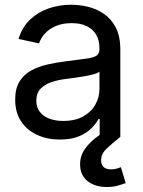

<svg xmlns="http://www.w3.org/2000/svg" viewBox="-20 -563 587 790"><path d="M226.1 11.2Q174.8 11.2 133.1 -7.8Q91.3 -26.9 66.9 -63.5Q42.5 -100.1 42.5 -152.8Q42.5 -199.2 60.5 -228Q78.6 -256.8 108.9 -273.2Q139.2 -289.6 176.5 -297.9Q213.9 -306.2 252.4 -311Q301.3 -317.9 331.3 -321.3Q361.3 -324.7 375.2 -332.8Q389.2 -340.8 389.2 -360.8V-364.3Q389.2 -396.5 376.2 -419.4Q363.3 -442.4 337.6 -455.1Q312 -467.8 274.9 -467.8Q236.8 -467.8 209 -455.6Q181.2 -443.4 164.3 -424.3Q147.5 -405.3 140.6 -384.3L56.2 -402.8Q71.3 -451.7 104 -482.7Q136.7 -513.7 180.7 -528.6Q224.6 -543.5 272.9 -543.5Q306.2 -543.5 341.6 -535.2Q377 -526.9 407.2 -506.3Q437.5 -485.8 456.3 -449.7Q475.1 -413.6 475.1 -358.4V0H390.1V-73.7H385.3Q376 -55.2 356.4 -35.4Q336.9 -15.6 304.9 -2.2Q272.9 11.2 226.1 11.2ZM240.2 -65.4Q289.6 -65.4 322.8 -84.2Q356 -103 372.6 -133.1Q389.2 -163.1 389.2 -196.8V-268.6Q383.8 -262.7 367.4 -258.1Q351.1 -253.4 329.3 -249.5Q307.6 -245.6 285.9 -242.7Q264.2 -239.7 248.5 -237.8Q217.3 -233.9 189.9 -224.4Q162.6 -214.8 146 -197Q129.4 -179.2 129.4 -148.4Q129.4 -121.6 143.6 -103Q157.7 -84.5 182.6 -75Q207.5 -65.4 240.2 -65.4ZM418.9 206.5Q372.1 206.5 340.8 182.6Q309.6 158.7 309.6 112.8Q309.6 77.6 330.3 48.6Q351.1 19.5 389.6 -7.8L475.1 0Q439.5 28.8 417.7 49.6Q396 70.3 396 97.2Q396 114.3 406 124Q416 133.8 437.5 133.8Q449.2 133.8 459.7 130.9Q470.2 127.9 477.5 125L497.1 190.4Q482.4 195.8 463.1 201.2Q443.8 206.5 418.9 206.5Z"/></svg>

Font: Inter 20pt
Style: Regular
Weight: 400
Version: Version 4.001;git-66647c0bb